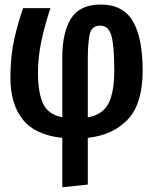

<svg xmlns="http://www.w3.org/2000/svg" viewBox="-20 -578 655 822"><path d="M411.3 -558.5Q507.2 -558.5 549 -486.7Q590.8 -414.9 590.8 -275.9Q590.8 -134.9 527.9 -67.4Q465.1 0 355.9 12.3V212.3L246.7 223.6V12.3Q130.3 0 77.4 -66.4Q24.6 -132.8 24.6 -245.6Q24.6 -337.9 41.5 -412.1Q58.5 -486.2 79 -543.1H195.9Q169.2 -462.6 155.9 -396.2Q142.6 -329.7 142.6 -267.7Q142.6 -181 164.4 -134.4Q186.2 -87.7 246.7 -75.9V-330.3Q246.7 -440 284.4 -499.2Q322.1 -558.5 411.3 -558.5ZM409.2 -468.2Q371.3 -468.2 363.6 -429.2Q355.9 -390.3 355.9 -324.1V-75.4Q419 -86.7 444.1 -134.6Q469.2 -182.6 469.2 -275.4Q469.2 -380.5 457.2 -424.4Q445.1 -468.2 409.2 -468.2Z"/></svg>

Font: Fira Code SemiBold
Style: Regular
Weight: 600
Designer: Carrois Corporate, Edenspiekermann AG, Nikita Prokopov
Foundry: Carrois Corporate, Edenspiekermann AG, Nikita Prokopov
Version: Version 6.002